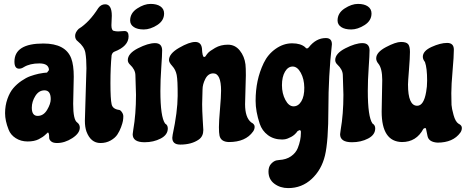

<svg xmlns="http://www.w3.org/2000/svg" viewBox="-20 -714 2387 984"><path d="M143 -162Q143 -120 173 -120Q203 -120 221.5 -151Q240 -182 240 -206Q240 -251 208 -251Q179 -251 161 -222Q143 -193 143 -162ZM358 -321 355 -182Q355 -99 376 -86Q389 -76 389 -60Q389 -31 350.5 -6Q312 19 272 19Q252 19 242 10.5Q232 2 232 -8Q232 -35 225 -35Q224 -35 212.5 -23.5Q201 -12 178.5 -0.5Q156 11 121.5 11Q87 11 60.5 -6Q34 -23 24 -50Q6 -95 6 -134Q6 -173 18 -207Q30 -241 48 -262Q66 -283 90 -299.5Q114 -316 135 -323.5Q156 -331 178 -336Q209 -342 221 -342L231 -355Q230 -389 181.5 -389Q133 -389 102 -370Q90 -362 78 -362Q54 -362 54 -398Q54 -491 202 -491Q316 -491 345 -415Q358 -381 358 -321Z M553 -633 551 -585Q551 -559 562.5 -556Q574 -553 585 -553Q596 -553 618 -555Q639 -555 639 -528Q639 -477 566 -449Q556 -445 552 -431Q546 -370 546 -288Q546 -206 552 -180Q557 -156 588 -151Q595 -151 601 -144Q612 -131 612 -118.5Q612 -106 610 -94.5Q608 -83 600.5 -62.5Q593 -42 581.5 -24.5Q570 -7 547 6Q524 19 495 19Q445 19 423 -40Q415 -63 415 -95L423 -364Q423 -413 417.5 -444Q412 -475 379 -502Q365 -512 365 -530Q365 -548 383 -566Q438 -600 484 -673Q498 -692 519 -692Q553 -692 553 -633Z M674 -327Q674 -343 666.5 -357Q659 -371 647 -382Q635 -393 635 -406Q635 -440 687 -466.5Q739 -493 774.5 -493Q810 -493 811 -457Q811 -432 806.5 -367.5Q802 -303 802 -248Q802 -115 826 -81Q840 -73 840 -56Q840 -23 803.5 -4Q767 15 721 15Q660 15 660 -26Q660 -28 663 -49Q677 -129 677 -228ZM821 -645Q821 -608 785.5 -585.5Q750 -563 717 -563Q684 -563 665.5 -575.5Q647 -588 647 -609Q647 -647 683 -670.5Q719 -694 751.5 -694Q784 -694 802.5 -681Q821 -668 821 -645Z M1018 -255 1016 -180Q1016 -150 1019 -99L1022 -48Q1022 -15 999 1Q962 27 904 27Q863 27 863 -8L865 -24Q890 -141 890.5 -222Q891 -303 885.5 -330Q880 -357 863 -375.5Q846 -394 846 -406Q846 -439 898 -469Q950 -499 980.5 -499Q1011 -499 1015 -466Q1017 -422 1026 -422Q1029 -422 1033 -425Q1037 -432 1045.5 -442Q1054 -452 1082.5 -468.5Q1111 -485 1148 -485Q1185 -485 1209 -455Q1233 -425 1238 -384Q1240 -367 1240 -328L1236 -180Q1236 -112 1267 -87Q1285 -78 1285 -64.5Q1285 -51 1277 -40Q1239 14 1153 14Q1112 13 1105 -19Q1102 -33 1102 -62.5Q1102 -92 1107.5 -155.5Q1113 -219 1113 -249Q1113 -338 1073 -338Q1047 -338 1032.5 -310Q1018 -282 1018 -255Z M1681 -487Q1663 -325 1663 -157.5Q1663 10 1645.5 83Q1628 156 1577.5 203Q1527 250 1457 250Q1416 250 1386 227.5Q1356 205 1356 165Q1356 140 1369.5 125.5Q1383 111 1397 108L1411 106Q1447 104 1471.5 87Q1496 70 1506 45Q1522 5 1522 -32V-40Q1521 -47 1515 -47L1505 -42Q1492 -23 1472.5 -12.5Q1453 -2 1439 0L1426 1Q1383 1 1353 -21.5Q1323 -44 1311 -80Q1290 -143 1290 -197Q1290 -251 1300 -298.5Q1310 -346 1331.5 -391Q1353 -436 1393 -464Q1433 -492 1477 -492Q1521 -492 1544 -472Q1547 -466 1553 -466Q1559 -466 1563 -472Q1600 -519 1650 -519Q1681 -519 1681 -487ZM1484.5 -169Q1509 -169 1524.5 -195Q1540 -221 1539.5 -265Q1539 -309 1521.5 -341Q1504 -373 1480 -373Q1456 -373 1440.5 -346.5Q1425 -320 1425 -277.5Q1425 -235 1442.5 -202Q1460 -169 1484.5 -169Z M1737 -327Q1737 -343 1729.5 -357Q1722 -371 1710 -382Q1698 -393 1698 -406Q1698 -440 1750 -466.5Q1802 -493 1837.5 -493Q1873 -493 1874 -457Q1874 -432 1869.5 -367.5Q1865 -303 1865 -248Q1865 -115 1889 -81Q1903 -73 1903 -56Q1903 -23 1866.5 -4Q1830 15 1784 15Q1723 15 1723 -26Q1723 -28 1726 -49Q1740 -129 1740 -228ZM1884 -645Q1884 -608 1848.5 -585.5Q1813 -563 1780 -563Q1747 -563 1728.5 -575.5Q1710 -588 1710 -609Q1710 -647 1746 -670.5Q1782 -694 1814.5 -694Q1847 -694 1865.5 -681Q1884 -668 1884 -645Z M1936 -142 1939 -304Q1939 -333 1934 -354.5Q1929 -376 1918.5 -388.5Q1908 -401 1908 -415Q1908 -446 1958 -472.5Q2008 -499 2035 -499Q2062 -499 2071.5 -488Q2081 -477 2081 -448Q2081 -419 2076 -356.5Q2071 -294 2071 -281Q2071 -172 2118 -172Q2152 -172 2164 -243Q2169 -269 2169 -301Q2169 -365 2158 -396Q2147 -410 2147 -423Q2147 -453 2192 -473.5Q2237 -494 2271.5 -494Q2306 -494 2306 -459.5Q2306 -425 2299.5 -352Q2293 -279 2293 -236.5Q2293 -194 2294 -176.5Q2295 -159 2304.5 -124.5Q2314 -90 2330 -80Q2347 -72 2347 -58.5Q2347 -45 2339 -34Q2302 17 2222 17Q2177 14 2171 -17L2164 -51Q2163 -58 2158 -58L2150 -54Q2114 14 2040 14Q1936 12 1936 -142Z"/></svg>

Font: Chicle
Style: Regular
Weight: 400
Designer: Angel Koziupa and Alejandro Paul
Foundry: Angel Koziupa and Alejandro Paul
Version: Version 1.000